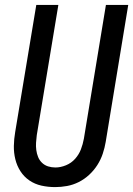

<svg xmlns="http://www.w3.org/2000/svg" viewBox="-20 -755 543 783"><path d="M205 8Q176 8 149 2Q122 -4 100 -19Q78 -34 63.5 -56.5Q49 -79 42.5 -105.5Q36 -132 36.5 -160Q37 -188 42 -217L128 -735H218L130 -204Q128 -188 127 -173Q126 -158 128 -143Q130 -128 135.5 -114.5Q141 -101 151.5 -91Q162 -81 176 -76.5Q190 -72 206 -72Q227 -72 249 -81Q271 -90 286.5 -107.5Q302 -125 310 -146Q318 -167 322 -189L412 -735H503L411 -176Q407 -152 399 -128Q391 -104 377 -82Q363 -60 343.5 -42Q324 -24 301 -12.5Q278 -1 253.5 3.5Q229 8 205 8Z"/></svg>

Font: Iosevka SS04 Medium
Style: Italic
Weight: 500
Italic angle: -9°
Monospace: yes
Designer: Belleve Invis
Foundry: Belleve Invis
Version: Version 19.0.0; ttfautohint (v1.8.4)